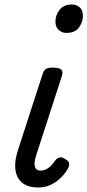

<svg xmlns="http://www.w3.org/2000/svg" viewBox="-20 -815 388 852"><path d="M150 17Q83 17 59 -27.5Q35 -72 60 -150L168 -483Q174 -503 183.5 -509Q193 -515 213 -515Q244 -515 252.5 -505.5Q261 -496 254 -476L140 -124Q130 -92 135 -75Q140 -58 160 -58Q175 -58 188 -65.5Q201 -73 210.5 -84Q220 -95 226 -104Q232 -112 243 -116Q254 -120 270 -109Q287 -99 287 -88Q287 -77 281 -66Q271 -48 252 -28.5Q233 -9 207.5 4Q182 17 150 17ZM275 -669Q255 -669 240.5 -682Q226 -695 226 -720Q226 -747 244 -771Q262 -795 299 -795Q319 -795 333.5 -782.5Q348 -770 348 -744Q348 -717 330.5 -693Q313 -669 275 -669Z"/></svg>

Font: Playwrite IE
Style: Regular
Weight: 400
Designer: Veronika Burian, José Scaglione
Foundry: TypeTogether
Version: Version 1.002